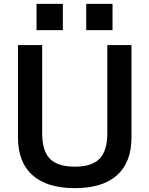

<svg xmlns="http://www.w3.org/2000/svg" viewBox="-20 -963 773 993"><path d="M367 10Q223 10 148 -57Q73 -124 73 -252V-730H198V-275Q198 -183 238 -142Q278 -101 367 -101Q455 -101 495 -142Q535 -183 535 -275V-730H660V-252Q660 -124 585.5 -57Q511 10 367 10ZM426 -807V-943H562V-807ZM169 -807V-943H305V-807Z"/></svg>

Font: M PLUS 1 Thin SemiBold
Style: Regular
Weight: 600
Version: Version 1.001